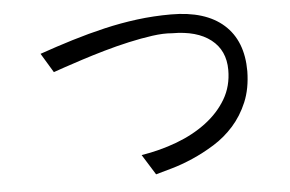

<svg xmlns="http://www.w3.org/2000/svg" viewBox="-46 -660 1091 723"><g transform="rotate(-5 500.0 -298.5)"><path d="M166 -418 122 -491Q185 -513 247 -532Q309 -551 371 -565.5Q433 -580 495.5 -588Q558 -596 624 -596Q754 -596 823 -534.5Q892 -473 892 -358Q891 -292 870 -242Q849 -192 815.5 -154.5Q782 -117 740 -91Q698 -65 656.5 -47Q615 -29 578 -18.5Q541 -8 516 -1L468 -78Q538 -89 602 -113Q666 -137 715 -174Q764 -211 792.5 -259.5Q821 -308 821 -369Q821 -443 768.5 -484Q716 -525 622 -525Q590 -528 547 -522Q504 -516 457 -505.5Q410 -495 363 -481.5Q316 -468 276 -455Q236 -442 206.5 -432Q177 -422 166 -418Z"/></g></svg>

Font: D2Coding ligature
Style: Regular
Weight: 400
Monospace: yes
Designer: Yong-Rak Park; Jeong-Hwan Yoon; Sang-Min Lee;
Foundry: NHN Corporation
Version: Version 1.3.2; Build 20180524